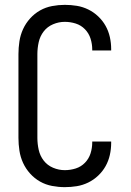

<svg xmlns="http://www.w3.org/2000/svg" viewBox="-20 -763 540 791"><path d="M247 8Q221 8 194.5 3Q168 -2 145 -15Q122 -28 104 -48Q86 -68 75 -92Q64 -116 60 -142.5Q56 -169 56 -195V-540Q56 -566 60 -592.5Q64 -619 75 -643Q86 -667 104 -687Q122 -707 145 -720Q168 -733 194.5 -738Q221 -743 247 -743Q272 -743 296.5 -739Q321 -735 343.5 -724Q366 -713 384.5 -695.5Q403 -678 415 -656.5Q427 -635 432.5 -610.5Q438 -586 438 -561V-555H360V-559Q360 -582 353 -604Q346 -626 330 -642.5Q314 -659 292 -666Q270 -673 247 -673Q222 -673 198.5 -663Q175 -653 160 -633.5Q145 -614 139.5 -589.5Q134 -565 134 -540V-195Q134 -170 139.5 -145.5Q145 -121 160 -101.5Q175 -82 198.5 -72Q222 -62 247 -62Q270 -62 292 -69Q314 -76 330 -92.5Q346 -109 353 -131Q360 -153 360 -176V-180H438V-174Q438 -149 432.5 -124.5Q427 -100 415 -78.5Q403 -57 384.5 -39.5Q366 -22 343.5 -11Q321 0 296.5 4Q272 8 247 8Z"/></svg>

Font: Iosevka Custom
Style: Regular
Weight: 400
Monospace: yes
Designer: Belleve Invis
Foundry: Belleve Invis
Version: Version 32.5.0; ttfautohint (v1.8.4)